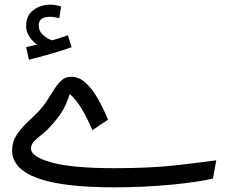

<svg xmlns="http://www.w3.org/2000/svg" viewBox="-20 -782 982 823"><path d="M471 21Q246 21 139 -19Q32 -59 32 -137Q32 -174 51 -203Q70 -232 95.5 -256Q121 -280 141 -300Q166 -326 183 -353Q200 -380 214.5 -402.5Q229 -425 245.5 -439Q262 -453 285 -453Q318 -453 346 -428Q374 -403 398 -361.5Q422 -320 443 -269L376 -224Q358 -268 333 -311Q308 -354 279 -379Q277 -369 261 -332Q245 -295 206 -251Q182 -223 160.5 -206.5Q139 -190 126 -176.5Q113 -163 113 -145Q113 -110 201 -85.5Q289 -61 472 -61Q626 -61 739 -74Q852 -87 907 -95L893 -17Q866 -10 820 -3Q774 4 716 9.5Q658 15 595 18Q532 21 471 21ZM104 -526 92 -580Q107 -583 118 -586Q129 -589 139 -591Q120 -604 106 -625Q92 -646 92 -671Q92 -716 123.5 -739Q155 -762 195 -762Q218 -762 242 -754L234 -704Q224 -706 215 -708Q206 -710 195 -710Q146 -710 146 -674Q146 -648 165.5 -631Q185 -614 204 -609Q242 -620 271 -631L287 -580Q263 -571 230.5 -561Q198 -551 165 -542Q132 -533 104 -526Z"/></svg>

Font: TSCustom
Style: Regular
Weight: 400
Designer: Monotype Design Team
Foundry: Monotype Imaging Inc.
Version: Version 2.004; ttfautohint (v1.8.3) -l 8 -r 50 -G 200 -x 14 